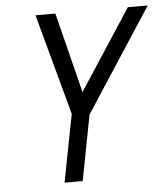

<svg xmlns="http://www.w3.org/2000/svg" viewBox="-50 -715 665 760"><g transform="rotate(-5 282.5 -335.0)"><path d="M176 0 228 -269 119 -670H198L278 -351L486 -670H565L298 -260L248 0Z"/></g></svg>

Font: Lode
Style: Italic
Weight: 400
Italic angle: -11°
Monospace: yes
Designer: Belleve Invis
Foundry: Belleve Invis
Version: Version 29.2.0; ttfautohint (v1.8.3)